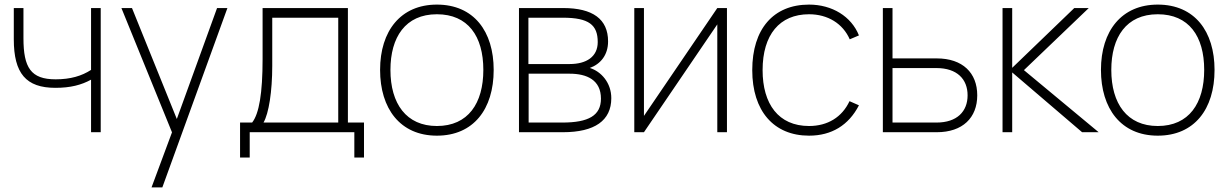

<svg xmlns="http://www.w3.org/2000/svg" viewBox="-20 -575 5342 835"><path d="M418 0V-540H376V-271C336 -245 287 -230 222 -230C114 -230 82 -281 82 -409V-540H40V-404C40 -256 93 -193 221 -193C286.5 -193 334 -205.5 376 -228.5V0Z M686 240 969 -540H924L749 -57.5L554 -540H508L728 0.5L639 240Z M1024 110H1066V0H1521V110H1563V-42H1493V-540H1122V-318.5C1122 -170 1107 -80.5 1076.5 -42H1024ZM1126 -42C1149 -81.5 1164 -177.5 1164 -289V-498H1451V-42Z M1880 15C2039 15 2127 -100 2127 -271C2127 -438 2041 -555 1880 -555C1723 -555 1633 -441 1633 -271C1633 -103 1720 15 1880 15ZM1880 -27C1747 -27 1678 -124 1678 -271C1678 -413 1743 -513 1880 -513C2015 -513 2082 -418 2082 -271C2082 -126 2016 -27 1880 -27Z M2428 0C2566 0 2638.5 -50.5 2638.5 -148C2638.5 -215.5 2594 -264.5 2545 -279.5C2591 -296 2624.5 -335 2624.5 -395C2624.5 -492 2557.5 -540 2429.5 -540H2237V0ZM2427.5 -498C2541.5 -498 2579.5 -466.5 2579.5 -392C2579.5 -328 2530 -296.5 2457.5 -296.5H2278V-498ZM2279 -42V-254.5H2457.5C2532.5 -254.5 2593.5 -227 2593.5 -146C2593.5 -72.5 2539.5 -42 2425.5 -42Z M3099.5 -540 2780.5 -71V-540H2738.5V0H2780.5L3099.5 -469V0H3141.5V-540Z M3498.5 15C3596.5 15 3670.5 -30 3715.5 -117L3674.5 -135C3642 -65.5 3579.5 -27 3498.5 -27C3365.5 -27 3296.5 -123 3296.5 -270C3296.5 -424 3370.5 -513 3498.5 -513C3580 -513 3645.5 -472.5 3675.5 -404L3715.5 -421C3682.5 -503.5 3599 -555 3498.5 -555C3343.5 -555 3251.5 -449 3251.5 -270C3251.5 -92.5 3345 15 3498.5 15Z M4054 0C4166.5 0 4230 -63 4230 -160.5C4230 -258 4166.5 -321 4054 -321H3861.5V-540H3819.5V0ZM3861.5 -42V-279H4052.5C4142.5 -279 4188 -230.5 4188 -160.5C4188 -90.5 4142.5 -42 4052.5 -42Z M4340 0H4382V-260L4686 0H4758L4433 -270L4715 -540H4652L4382 -280V-540H4340Z M5015 15C5174 15 5262 -100 5262 -271C5262 -438 5176 -555 5015 -555C4858 -555 4768 -441 4768 -271C4768 -103 4855 15 5015 15ZM5015 -27C4882 -27 4813 -124 4813 -271C4813 -413 4878 -513 5015 -513C5150 -513 5217 -418 5217 -271C5217 -126 5151 -27 5015 -27Z"/></svg>

Font: Vela Sans ExtLt
Style: Regular
Weight: 200
Designer: Principal design: Mikhail Sharanda - project Manrope.
Design modification: Ravid Balaliev
Foundry: Mikhail Sharanda
Version: Version 1.001